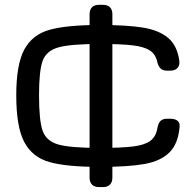

<svg xmlns="http://www.w3.org/2000/svg" viewBox="-20 -676 806 790"><path d="M46.9 -284.2Q46.9 -410.6 79.8 -471.9Q112.8 -533.2 183.3 -553.2Q253.9 -573.2 391.1 -573.2Q503.4 -573.2 569.3 -562.3Q635.3 -551.3 672.4 -519.5Q709.5 -487.8 717.8 -425.8Q720.2 -406.7 710 -396Q699.7 -385.3 680.2 -385.3H667.5Q649.9 -385.3 640.6 -394.3Q631.3 -403.3 627 -421.9Q620.1 -453.1 596.4 -468.5Q572.8 -483.9 525.6 -489.5Q478.5 -495.1 391.1 -495.1Q270 -495.1 220.2 -481Q170.4 -466.8 155.5 -425.8Q140.6 -384.8 140.6 -284.2Q140.6 -179.7 155.5 -137.7Q170.4 -95.7 219.7 -81.5Q269 -67.4 391.1 -67.4Q481.9 -67.4 529.1 -73.5Q576.2 -79.6 599.1 -96.9Q622.1 -114.3 627.9 -150.4Q628.9 -156.2 629.9 -158.7Q633.8 -173.3 642.8 -180.4Q651.9 -187.5 668 -187.5H680.2Q699.7 -187.5 710 -179.4Q720.2 -171.4 719.2 -156.2Q713.4 -84.5 677.2 -48.8Q641.1 -13.2 574.7 -1.2Q508.3 10.7 391.1 10.7Q253.4 10.7 183.1 -9.3Q112.8 -29.3 79.8 -91.6Q46.9 -153.8 46.9 -284.2ZM348.6 54.7V-617.2Q348.6 -636.2 358.6 -646.2Q368.7 -656.2 387.7 -656.2H403.3Q422.4 -656.2 432.4 -646.2Q442.4 -636.2 442.4 -617.2V54.7Q442.4 73.7 432.4 83.7Q422.4 93.8 403.3 93.8H387.7Q368.7 93.8 358.6 83.7Q348.6 73.7 348.6 54.7Z"/></svg>

Font: Gyrochrome
Style: Regular
Weight: 400
Designer: David Moles
Foundry: David Moles
Version: Version 1.005;Glyphs 3.2.3 (3260)